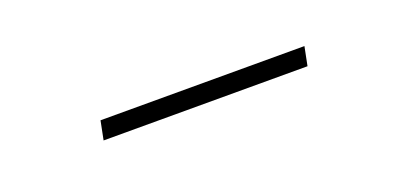

<svg xmlns="http://www.w3.org/2000/svg" viewBox="-18 -396 394 192"><g transform="rotate(-20 178.5 -300.0)"><path d="M297 -310 293 -290H76L80 -310Z"/></g></svg>

Font: TypoPRO Montserrat Alternates
Style: Italic
Weight: 250
Italic angle: -11.3°
Designer: Julieta Ulanovsky
Foundry: Julieta Ulanovsky
Version: Version 6.001